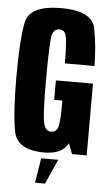

<svg xmlns="http://www.w3.org/2000/svg" viewBox="-57 -718 512 905"><g transform="rotate(5 199.0 -266.0)"><path d="M176.5 4Q261 3 287 -50L306 0H375.5V-339.5H200V-247.5H238.5V-207.5Q238 -134 228.2 -115.2Q218.5 -96.5 198 -96.5Q172.5 -96.5 163 -132Q153.5 -167.5 153.5 -330.5Q153.5 -529.5 163 -555Q172.5 -580.5 196 -580.5Q219.5 -580.5 227 -556Q234.5 -531.5 235.5 -423H375.5Q374.5 -517.5 358.5 -599.2Q342.5 -681 196 -681Q46.5 -681 29.8 -598.5Q13 -516 13 -340.5Q13 -169 29.5 -82.5Q46 4 176.5 4ZM144 149.5H191.5L243.5 32.5H163Z"/></g></svg>

Font: Anybody ExtraCondensed
Style: Bold
Weight: 700
Width: 2
Version: Version 1.113;gftools[0.9.25]